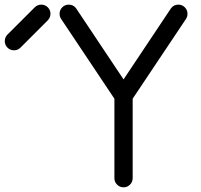

<svg xmlns="http://www.w3.org/2000/svg" viewBox="-40 -801 860 821"><path d="M165 -714.8 46.4 -596.2Q35.2 -585.9 19.5 -585.9Q3.4 -585.9 -8.1 -597.4Q-19.5 -608.9 -19.5 -625Q-19.5 -640.1 -9.8 -651.4L108.9 -770Q120.6 -781.2 136.7 -781.2Q152.8 -781.2 164.3 -769.8Q175.8 -758.3 175.8 -742.2Q175.8 -726.6 165 -714.8ZM527.3 -39.1Q527.3 -22.9 515.9 -11.5Q504.4 0 488.3 0Q472.2 0 460.7 -11.5Q449.2 -22.9 449.2 -39.1V-378.9L221.2 -720.2Q214.8 -730 214.8 -742.2Q214.8 -758.3 226.3 -769.8Q237.8 -781.2 253.9 -781.2Q273.9 -781.2 285.6 -765.1L488.3 -461.4L690.9 -765.1Q702.6 -781.2 722.7 -781.2Q738.8 -781.2 750.2 -769.8Q761.7 -758.3 761.7 -742.2Q761.7 -730 755.4 -720.2L527.3 -378.9Z"/></svg>

Font: Comfortaa
Style: Regular
Weight: 400
Designer: Johan Aakerlund - aajohan
Foundry: Johan Aakerlund
Version: Version 2.004 2013